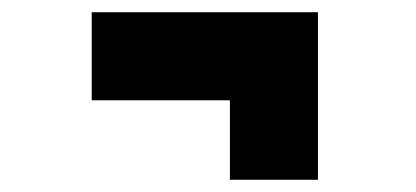

<svg xmlns="http://www.w3.org/2000/svg" viewBox="-20 -429 680 314"><path d="M130 -409H500V-135H356V-265H130Z"/></svg>

Font: Oak Sans Black
Style: Regular
Weight: 900
Designer: Erik Kennedy, Walven
Foundry: Erik Kennedy, Walven
Version: Version 1.000